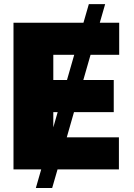

<svg xmlns="http://www.w3.org/2000/svg" viewBox="-20 -840 662 952"><path d="M501.4 -819.6 474.8 -727.3H571V-568.2H429L393.1 -443.2H544V-284.1H346.9L311.1 -159.1H569.6V0H265.3L238.6 92.3H157.7L184.3 0H46.9V-727.3H393.8L420.5 -819.6ZM348 -568.2H244.3V-443.2H312.1ZM266 -284.1H244.3V-208.5Z"/></svg>

Font: Karasuma Gothic
Style: Black
Weight: 900
Designer: Rasmus Andersson / Ryoko Nishizuka
Foundry: Genbu
Version: Version 1.00